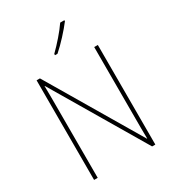

<svg xmlns="http://www.w3.org/2000/svg" viewBox="-223 -1071 1073 1192"><g transform="rotate(-30 313.5 -475.5)"><path d="M430 -944V-951H400C369 -905 316 -845 271 -801V-792H289C337 -834 395 -898 430 -944ZM533 0V-714H507V-200C507 -160 507 -107 508 -58H506L118 -714H94V0H120V-519C120 -573 120 -612 119 -658H121L510 0Z"/></g></svg>

Font: Noto Sans Gujarati SemiCondensed Thin
Style: Regular
Weight: 100
Width: 4
Designer: Jelle Bosma - Monotype Design Team, Universal Thirst
Foundry: Monotype Imaging Inc.
Version: Version 2.106